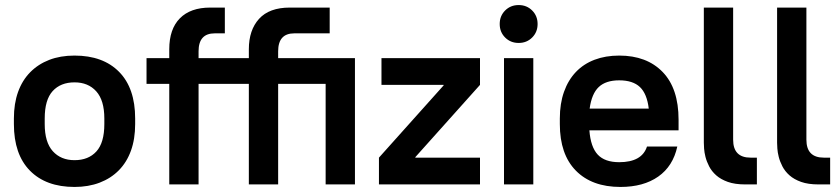

<svg xmlns="http://www.w3.org/2000/svg" viewBox="-20 -730 3321 760"><path d="M275 10Q162 10 98.5 -54.5Q35 -119 35 -239V-261Q35 -320 51.5 -366Q68 -412 99.5 -444Q131 -476 175 -493Q219 -510 275 -510Q388 -510 451.5 -445.5Q515 -381 515 -261V-239Q515 -180 498.5 -134Q482 -88 450.5 -56Q419 -24 374.5 -7Q330 10 275 10ZM275 -96Q330 -96 361.5 -130.5Q393 -165 393 -239V-261Q393 -333 361 -368.5Q329 -404 275 -404Q220 -404 188.5 -369.5Q157 -335 157 -261V-239Q157 -167 189 -131.5Q221 -96 275 -96Z M650 -398H560V-500H650V-535Q650 -615 692 -657.5Q734 -700 812 -700H870V-598H830Q766 -598 766 -527V-500H965V-535Q965 -611 1005.5 -655.5Q1046 -700 1127 -700H1285V-598H1145Q1081 -598 1081 -527V-500H1385V0H1269V-398H1081V0H965V-398H766V0H650Z M1480 -106 1736 -392V-394H1490V-500H1880V-394L1624 -108V-106H1880V0H1480Z M1975 -500H2091V0H1975ZM2033 -560Q2001 -560 1979.5 -581.5Q1958 -603 1958 -635Q1958 -667 1979.5 -688.5Q2001 -710 2033 -710Q2065 -710 2086.5 -688.5Q2108 -667 2108 -635Q2108 -603 2086.5 -581.5Q2065 -560 2033 -560Z M2436 10Q2323 10 2259.5 -54.5Q2196 -119 2196 -239V-261Q2196 -320 2212.5 -366.5Q2229 -413 2259.5 -445Q2290 -477 2333.5 -493.5Q2377 -510 2431 -510Q2540 -510 2603 -445Q2666 -380 2666 -256V-214H2313Q2318 -148 2346 -118Q2374 -88 2431 -88Q2521 -88 2541 -150H2661Q2644 -72 2585.5 -31Q2527 10 2436 10ZM2431 -412Q2378 -412 2350 -385.5Q2322 -359 2314 -300H2548Q2541 -359 2513 -385.5Q2485 -412 2431 -412Z M2930 0Q2889 0 2861 -10Q2833 -20 2815 -36Q2797 -52 2787 -71.5Q2777 -91 2772.5 -109Q2768 -127 2767 -142Q2766 -157 2766 -165V-700H2882V-177Q2882 -106 2951 -106H2976V0H2930Z M3220 0Q3179 0 3151 -10Q3123 -20 3105 -36Q3087 -52 3077 -71.5Q3067 -91 3062.5 -109Q3058 -127 3057 -142Q3056 -157 3056 -165V-700H3172V-177Q3172 -106 3241 -106H3266V0H3220Z"/></svg>

Font: PT Root UI Bold
Style: Regular
Weight: 700
Designer: Vitaly Kuzmin
Foundry: ParaType Ltd.
Version: Version 2.000G